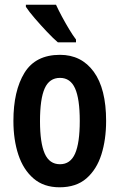

<svg xmlns="http://www.w3.org/2000/svg" viewBox="-20 -786 509 816"><path d="M431 -272Q431 -193 411 -129.5Q391 -66 347.5 -28Q304 10 233 10Q166 10 122.5 -27.5Q79 -65 58 -128.5Q37 -192 37 -272Q37 -400 84 -476.5Q131 -553 235 -553Q326 -553 378.5 -481Q431 -409 431 -272ZM150 -271Q150 -179 170 -133.5Q190 -88 235 -88Q279 -88 299 -133Q319 -178 319 -272Q319 -366 299 -410.5Q279 -455 235 -455Q190 -455 170 -410.5Q150 -366 150 -271ZM218 -766Q228 -744 243 -716Q258 -688 274 -661.5Q290 -635 303 -618V-606H226Q207 -622 180 -650.5Q153 -679 128 -708Q103 -737 90 -757V-766Z"/></svg>

Font: Noto Sans Telugu ExtraCondensed SemiBold
Style: Regular
Weight: 600
Width: 2
Designer: Jelle Bosma - Monotype Design Team
Foundry: Monotype Imaging Inc.
Version: Version 2.005; ttfautohint (v1.8.4.7-5d5b)